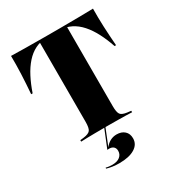

<svg xmlns="http://www.w3.org/2000/svg" viewBox="-182 -688 928 1003"><g transform="rotate(-30 282.0 -186.5)"><path d="M269.4 -2.4Q238.7 -2.4 212.1 -2Q185.5 -1.6 164.1 -1.2Q142.7 -0.8 128.2 0V-8.9L149.2 -11.3Q180.6 -15.3 190.3 -28.2Q200 -41.1 200 -78.2V-201.6H363.7V-78.2Q363.7 -41.1 373 -28.2Q382.3 -15.3 413.7 -11.3L435.5 -8.9V0Q421 -0.8 399.6 -1.2Q378.2 -1.6 351.6 -2Q325 -2.4 294.4 -2.4H281.5ZM238.7 -559.7Q204 -559.7 173.4 -544.4Q142.7 -529 117.3 -500.4Q91.9 -471.8 71.4 -432.3Q50.8 -392.7 34.7 -345.2H25.8Q30.6 -404.8 33.1 -461.7Q35.5 -518.5 34.7 -571Q67.7 -570.2 116.1 -569.4Q164.5 -568.5 237.1 -568.5H326.6Q400 -568.5 448 -569.4Q496 -570.2 529 -571Q528.2 -518.5 530.6 -461.7Q533.1 -404.8 537.9 -345.2H529Q512.9 -392.7 492.3 -432.3Q471.8 -471.8 446.4 -500.4Q421 -529 390.3 -544.4Q359.7 -559.7 325 -559.7ZM200 -201.6V-562.9H363.7V-201.6ZM245.2 197.6Q225 197.6 204.8 194.8Q184.7 191.9 170.2 187.1L171 181.5Q179 183.9 189.9 185.1Q200.8 186.3 208.9 186.3Q238.7 186.3 255.2 173Q271.8 159.7 271.8 137.9Q271.8 122.6 262.5 113.7Q253.2 104.8 235.5 104.8Q233.1 104.8 229.8 105.2Q226.6 105.6 225 105.6L273.4 -13.7H280.6L236.3 96.8Q250 78.2 268.1 69Q286.3 59.7 306.5 59.7Q336.3 59.7 354 75.8Q371.8 91.9 371.8 120.2Q371.8 156.5 338.3 177Q304.8 197.6 245.2 197.6Z"/></g></svg>

Font: Playfair 144pt SemiCondensed Black
Style: Regular
Weight: 900
Width: 4
Designer: Claus Eggers Sørensen
Foundry: Claus Eggers Sørensen
Version: Version 2.203